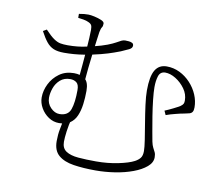

<svg xmlns="http://www.w3.org/2000/svg" viewBox="-85 -858 1170 1005"><g transform="rotate(10 500.0 -355.5)"><path d="M105 -639Q133 -609 152 -596Q171 -583 187.5 -580Q204 -577 226 -577Q254 -577 277.5 -579.5Q301 -582 321.5 -586.5Q342 -591 360 -595Q405 -606 432 -616.5Q459 -627 474 -635.5Q489 -644 499 -649Q509 -654 519 -654Q528 -654 538.5 -653Q549 -652 556.5 -648Q564 -644 564 -634Q564 -621 548 -613Q532 -605 506 -594Q498 -591 472 -581.5Q446 -572 406 -561.5Q366 -551 317 -543Q268 -535 214 -535Q180 -535 158.5 -544Q137 -553 120.5 -573.5Q104 -594 86 -628ZM256 -749Q271 -752 283 -753Q295 -754 306 -754Q318 -754 338.5 -749.5Q359 -745 375.5 -738Q392 -731 392 -721Q392 -707 387 -700.5Q382 -694 378 -674Q376 -661 372 -630.5Q368 -600 363 -560.5Q358 -521 353.5 -478Q349 -435 346 -396L314 -418Q317 -449 320.5 -487.5Q324 -526 327 -564.5Q330 -603 331.5 -633.5Q333 -664 333 -677Q333 -694 329 -702Q325 -710 311 -716Q301 -721 284 -724Q267 -727 256 -728ZM365 -359Q365 -322 360.5 -287.5Q356 -253 344.5 -226Q333 -199 310.5 -183.5Q288 -168 252 -168Q222 -168 196.5 -185Q171 -202 155.5 -229Q140 -256 140 -285Q140 -321 157.5 -356.5Q175 -392 207.5 -415.5Q240 -439 285 -439Q320 -439 342.5 -422.5Q365 -406 365 -359ZM246 -215Q292 -215 305 -252Q318 -289 318 -355Q318 -384 304.5 -394.5Q291 -405 271 -405Q239 -405 218 -386.5Q197 -368 187.5 -341Q178 -314 178 -290Q178 -259 199.5 -237Q221 -215 246 -215ZM314 -205Q304 -166 299.5 -132Q295 -98 295 -76Q295 -42 318.5 -26.5Q342 -11 383.5 -7.5Q425 -4 478 -4Q540 -4 595.5 -15.5Q651 -27 679 -42Q696 -51 706 -63.5Q716 -76 716 -101Q716 -120 710 -159.5Q704 -199 696 -246.5Q688 -294 682 -339.5Q676 -385 676 -416Q676 -491 696 -524.5Q716 -558 757 -558Q794 -558 826.5 -542Q859 -526 884 -499Q909 -472 923 -439Q937 -406 937 -372Q937 -356 932 -348Q927 -340 916.5 -337Q906 -334 890 -331Q881 -330 869.5 -327Q858 -324 845 -321Q832 -318 819 -314Q806 -310 795 -306L785 -328Q805 -336 829 -348Q853 -360 864 -367Q875 -375 878 -381.5Q881 -388 881 -398Q881 -432 860.5 -460.5Q840 -489 811 -507Q782 -525 754 -525Q728 -524 720 -499Q712 -474 712 -440Q712 -414 716.5 -373Q721 -332 728 -288.5Q735 -245 741.5 -209Q748 -173 751 -157Q755 -138 761 -126.5Q767 -115 772 -105Q777 -95 777 -78Q777 -50 750.5 -27.5Q724 -5 681 11Q638 27 586.5 35Q535 43 484 43Q418 43 366.5 35Q315 27 286 2Q257 -23 257 -73Q257 -108 263 -138Q269 -168 276 -204Z"/></g></svg>

Font: Noto Serif KR
Style: Regular
Weight: 200
Designer: Ryoko NISHIZUKA 西塚涼子 (kana & ideographs); Frank Grießhammer (Latin, Greek & Cyrillic); Wenlong ZHANG 张文龙 (bopomofo); San
Foundry: Adobe
Version: Version 2.001;hotconv 1.1.0;makeotfexe 2.6.0